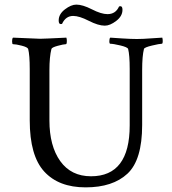

<svg xmlns="http://www.w3.org/2000/svg" viewBox="-20 -809 742 829"><path d="M444.3 -748Q479.5 -748 494.1 -781.2Q496.1 -782.2 500 -782.2Q508.8 -782.2 508.8 -766.6Q508.8 -739.3 481.9 -718.8Q455.1 -698.2 432.6 -698.2Q404.3 -698.2 363.3 -719.2Q322.3 -740.2 295.9 -740.2Q263.7 -740.2 248 -706.1Q246.1 -705.1 242.2 -705.1Q233.4 -705.1 233.4 -720.7Q233.4 -748 260.3 -768.6Q287.1 -789.1 309.6 -789.1Q336.9 -789.1 377 -768.6Q417 -748 444.3 -748ZM153.3 -641.6Q168.9 -641.6 266.6 -646.5Q268.6 -640.6 268.6 -632.8Q268.6 -618.2 264.6 -618.2Q254.9 -618.2 229.5 -611.3Q204.1 -604.5 202.1 -597.7Q193.4 -563.5 193.4 -506.8V-289.1Q193.4 -178.7 240.2 -113.3Q287.1 -47.9 373 -47.9Q540 -47.9 540 -267.6V-511.7Q540 -571.3 533.2 -597.7Q530.3 -605.5 499.5 -612.8Q468.8 -620.1 456.1 -620.1Q452.1 -620.1 452.1 -631.3Q452.1 -642.6 456.1 -646.5Q468.8 -645.5 506.8 -643.1Q544.9 -640.6 571.3 -640.6Q596.7 -640.6 635.3 -643.6Q673.8 -646.5 680.7 -646.5Q682.6 -640.6 682.6 -631.8Q682.6 -620.1 678.7 -620.1Q668.9 -620.1 636.2 -612.3Q603.5 -604.5 601.6 -597.7Q593.8 -567.4 593.8 -506.8V-269.5Q593.8 -118.2 530.3 -59.1Q466.8 0 349.6 0Q233.4 0 170.9 -68.4Q108.4 -136.7 108.4 -289.1V-510.7Q108.4 -571.3 101.6 -597.7Q98.6 -605.5 73.7 -611.8Q48.8 -618.2 36.1 -618.2Q32.2 -618.2 32.2 -630.9Q32.2 -642.6 36.1 -646.5Q148.4 -641.6 153.3 -641.6Z"/></svg>

Font: Crimson Text
Style: Regular
Weight: 400
Version: Version 0.13